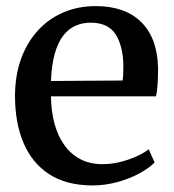

<svg xmlns="http://www.w3.org/2000/svg" viewBox="-20 -582 555 614"><path d="M276 11Q192.5 11 137.2 -25Q82 -61 55 -125.5Q28 -190 28 -274Q28 -340.5 47.2 -393.5Q66.5 -446.5 101.2 -484.5Q136 -522.5 183.2 -542.5Q230.5 -562.5 286 -562.5Q379.5 -562.5 431.2 -511.8Q483 -461 485.5 -365.5Q485.5 -335 484 -312.8Q482.5 -290.5 479 -274H143Q143.5 -226.5 154.2 -186.8Q165 -147 185.8 -118Q206.5 -89 237 -73Q267.5 -57 308 -57Q349 -57 391 -71.8Q433 -86.5 455.5 -104.5L474.5 -62.5Q457 -44.5 425.8 -27.5Q394.5 -10.5 355.5 0.2Q316.5 11 276 11ZM143 -323 372 -324.5Q373.5 -334 374 -346.2Q374.5 -358.5 374.5 -368.5Q374.5 -431.5 350.8 -470.5Q327 -509.5 270 -509.5Q243.5 -509.5 221 -499.5Q198.5 -489.5 181.8 -467.5Q165 -445.5 155 -410Q145 -374.5 143 -323Z"/></svg>

Font: Merriweather 36pt Medium
Style: Regular
Weight: 500
Version: Version 2.100